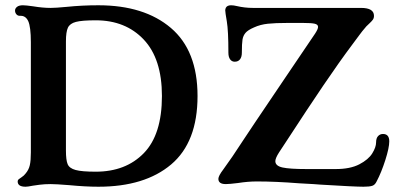

<svg xmlns="http://www.w3.org/2000/svg" viewBox="-20 -698 1496 728"><path d="M47 -10Q47 -15 50.5 -18Q54 -21 62.5 -26.5Q71 -32 77 -40Q89 -54 93 -71.5Q97 -89 97 -120V-538Q97 -596 87 -618Q77 -639 57 -638H55Q47 -638 42 -644Q37 -650 37 -658Q37 -666 44.5 -672Q52 -678 67 -678Q78 -678 106 -674Q142 -668 172 -668Q191 -668 233 -672Q291 -678 353 -678Q527 -678 628 -592Q729 -506 729 -334Q729 -159 629 -74.5Q529 10 353 10Q304 10 242 4Q192 0 172 0Q149 0 130 2.5Q111 5 105 6Q85 10 77 10Q47 10 47 -10ZM343 -47Q457 -47 525.5 -117.5Q594 -188 594 -334Q594 -475 525 -548Q456 -621 343 -621Q291 -621 268 -615Q245 -609 237.5 -593Q230 -577 230 -541V-127Q230 -91 236.5 -75.5Q243 -60 266.5 -53.5Q290 -47 343 -47ZM1195 2 1168 0 1114 -3Q1025 -10 954 -10Q920 -10 882 -4Q850 0 836 0Q808 0 808 -20Q808 -31 827 -56Q858 -98 902 -166Q916 -188 1062 -404L1175 -571Q1186 -588 1186 -596Q1186 -605 1173.5 -608Q1161 -611 1130 -611H1069Q1024 -611 995.5 -608Q967 -605 943 -594Q920 -584 911 -573.5Q902 -563 899.5 -548Q897 -533 897 -498Q897 -482 890 -473Q883 -464 870 -464Q859 -464 852.5 -473Q846 -482 846 -498Q846 -582 840 -617Q834 -652 834 -659Q834 -662 836 -668Q841 -678 856 -678Q866 -678 878 -675Q908 -668 939 -668H1349Q1398 -668 1398 -638Q1398 -629 1393.5 -623Q1389 -617 1381.5 -610Q1374 -603 1369 -598Q1360 -588 1353.5 -579.5Q1347 -571 1341 -563L1318 -532Q1267 -464 1207 -375.5Q1147 -287 1063 -158L1038 -120Q1024 -98 1024 -87Q1024 -69 1051 -63Q1078 -57 1142 -57H1253Q1308 -57 1342.5 -75Q1377 -93 1391.5 -116.5Q1406 -140 1406 -158Q1406 -174 1413.5 -182Q1421 -190 1432 -190Q1456 -190 1456 -162Q1456 -138 1441 -91Q1426 -44 1408 -10Q1402 3 1391.5 6.5Q1381 10 1358 10Q1325 10 1195 2Z"/></svg>

Font: Raigarh Medium
Style: Regular
Weight: 500
Designer: jaikishan Patel
Foundry: MagicType
Version: Version 1.000